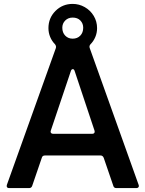

<svg xmlns="http://www.w3.org/2000/svg" viewBox="-20 -963 744 983"><path d="M26 0Q19 0 16 -4.5Q13 -9 15 -16L266 -717Q267 -719 267 -723Q267 -729 262 -736Q246 -752 237 -773.5Q228 -795 228 -819Q228 -871 264 -907Q300 -943 352 -943Q385 -943 414 -926.5Q443 -910 460 -881.5Q477 -853 477 -819Q477 -795 468 -773.5Q459 -752 443 -736Q436 -728 439 -718L690 -16Q691 -14 691 -11Q691 -6 687.5 -3Q684 0 678 0H576Q563 0 560 -12L511 -155Q506 -167 495 -167H210Q197 -167 194 -155L145 -12Q141 0 129 0ZM406 -821Q406 -843 391.5 -858Q377 -873 352 -873Q329 -873 314 -858Q299 -843 299 -821Q299 -796 314 -780.5Q329 -765 352 -765Q376 -765 391 -780.5Q406 -796 406 -821ZM453 -278Q460 -278 463 -282.5Q466 -287 464 -294L362 -600Q359 -609 353 -609Q346 -609 343 -600L240 -294Q239 -292 239 -289Q239 -284 242.5 -281Q246 -278 252 -278Z"/></svg>

Font: Open Sauce Two SemiBold
Style: Regular
Weight: 600
Designer: Alfredo Marco Pradil
Foundry: Creative Sauce Fz LLC
Version: Version 1.477